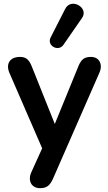

<svg xmlns="http://www.w3.org/2000/svg" viewBox="-20 -794 566 1002"><path d="M408 -700C446 -754 350 -809 320 -747L244 -598C223 -555 285 -522 311 -560ZM189 188C221 188 239 177 256 140L499 -415C518 -458 498 -497 455 -497C421 -497 404 -485 389 -448L266 -147L146 -447C131 -485 114 -497 84 -497C29 -497 10 -458 29 -414L200 -20L143 106C124 149 144 188 189 188Z"/></svg>

Font: Nunito
Style: Bold
Weight: 700
Designer: Vernon Adams
Foundry: Vernon Adams
Version: Version 3.602